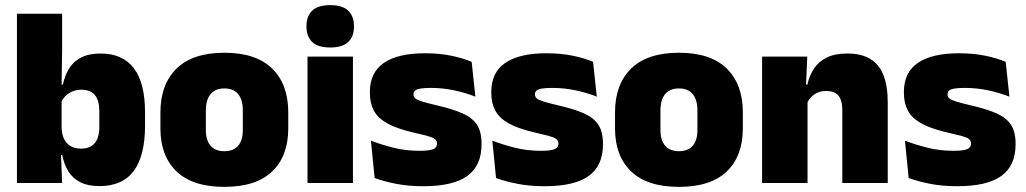

<svg xmlns="http://www.w3.org/2000/svg" viewBox="-20 -713 3996 748"><path d="M367 12Q322.5 12 293 -3Q263.5 -18 246.5 -45.2Q229.5 -72.5 222.5 -109H180L220 -216.5Q220.5 -191 229.2 -172.5Q238 -154 254.8 -144Q271.5 -134 295.5 -134Q331 -134 349 -155.2Q367 -176.5 367 -219V-279Q367 -322 349.5 -342.8Q332 -363.5 296.5 -363.5Q277.5 -363.5 261.5 -356.5Q245.5 -349.5 234 -337.8Q222.5 -326 217 -311.5L176.5 -383.5H225Q232 -417.5 248.5 -445Q265 -472.5 295.2 -488.5Q325.5 -504.5 372.5 -504.5Q457.5 -504.5 501.2 -447.5Q545 -390.5 545 -275.5V-223Q545 -106.5 501.2 -47.2Q457.5 12 367 12ZM46 0V-659.5H222V-517L219.5 -352L220 -340V-158L217 -128.5L222 0Z M854 15Q730.5 15 667.8 -45.2Q605 -105.5 605 -212.5V-275Q605 -384.5 668 -446Q731 -507.5 854 -507.5Q977.5 -507.5 1040.2 -446Q1103 -384.5 1103 -275V-212.5Q1103 -105.5 1040.5 -45.2Q978 15 854 15ZM854 -124Q889.5 -124 907.8 -145.2Q926 -166.5 926 -206V-282Q926 -324.5 907.8 -346.5Q889.5 -368.5 854 -368.5Q819 -368.5 800.5 -346.5Q782 -324.5 782 -282V-206Q782 -166.5 800.5 -145.2Q819 -124 854 -124Z M1178 0V-492.5H1355V0ZM1266.5 -528Q1218 -528 1196 -549.8Q1174 -571.5 1174 -608.5V-612.5Q1174 -649.5 1196 -671.2Q1218 -693 1266.5 -693Q1314.5 -693 1336.8 -671.2Q1359 -649.5 1359 -612.5V-608.5Q1359 -571 1336.8 -549.5Q1314.5 -528 1266.5 -528Z M1629 12.5Q1570.5 12.5 1522.5 3Q1474.5 -6.5 1439.5 -19.5L1425 -165Q1464 -150 1511.8 -137.8Q1559.5 -125.5 1613.5 -125.5Q1653 -125.5 1667.8 -132Q1682.5 -138.5 1682.5 -153V-154Q1682.5 -165 1674 -171.5Q1665.5 -178 1644.2 -183.8Q1623 -189.5 1585.5 -198Q1524 -212.5 1488 -232.8Q1452 -253 1436.5 -282Q1421 -311 1421 -351V-355Q1421 -431 1475.8 -468.2Q1530.5 -505.5 1635.5 -505.5Q1692 -505.5 1738.8 -495.8Q1785.5 -486 1817.5 -472L1832 -336.5Q1795.5 -351 1750.5 -360.8Q1705.5 -370.5 1658.5 -370.5Q1631.5 -370.5 1616.8 -367.8Q1602 -365 1596.5 -359.5Q1591 -354 1591 -346V-345Q1591 -336 1598 -329.8Q1605 -323.5 1624.5 -317.5Q1644 -311.5 1681.5 -302.5Q1743 -288.5 1781.5 -271.5Q1820 -254.5 1838 -227.2Q1856 -200 1856 -153.5V-150.5Q1856 -67.5 1800.5 -27.5Q1745 12.5 1629 12.5Z M2102 12.5Q2043.5 12.5 1995.5 3Q1947.5 -6.5 1912.5 -19.5L1898 -165Q1937 -150 1984.8 -137.8Q2032.5 -125.5 2086.5 -125.5Q2126 -125.5 2140.8 -132Q2155.5 -138.5 2155.5 -153V-154Q2155.5 -165 2147 -171.5Q2138.5 -178 2117.2 -183.8Q2096 -189.5 2058.5 -198Q1997 -212.5 1961 -232.8Q1925 -253 1909.5 -282Q1894 -311 1894 -351V-355Q1894 -431 1948.8 -468.2Q2003.5 -505.5 2108.5 -505.5Q2165 -505.5 2211.8 -495.8Q2258.5 -486 2290.5 -472L2305 -336.5Q2268.5 -351 2223.5 -360.8Q2178.5 -370.5 2131.5 -370.5Q2104.5 -370.5 2089.8 -367.8Q2075 -365 2069.5 -359.5Q2064 -354 2064 -346V-345Q2064 -336 2071 -329.8Q2078 -323.5 2097.5 -317.5Q2117 -311.5 2154.5 -302.5Q2216 -288.5 2254.5 -271.5Q2293 -254.5 2311 -227.2Q2329 -200 2329 -153.5V-150.5Q2329 -67.5 2273.5 -27.5Q2218 12.5 2102 12.5Z M2625 15Q2501.5 15 2438.8 -45.2Q2376 -105.5 2376 -212.5V-275Q2376 -384.5 2439 -446Q2502 -507.5 2625 -507.5Q2748.5 -507.5 2811.2 -446Q2874 -384.5 2874 -275V-212.5Q2874 -105.5 2811.5 -45.2Q2749 15 2625 15ZM2625 -124Q2660.5 -124 2678.8 -145.2Q2697 -166.5 2697 -206V-282Q2697 -324.5 2678.8 -346.5Q2660.5 -368.5 2625 -368.5Q2590 -368.5 2571.5 -346.5Q2553 -324.5 2553 -282V-206Q2553 -166.5 2571.5 -145.2Q2590 -124 2625 -124Z M3261.5 0V-283Q3261.5 -306.5 3255.8 -323.5Q3250 -340.5 3236 -349.5Q3222 -358.5 3198 -358.5Q3179.5 -358.5 3165 -352Q3150.5 -345.5 3140.2 -334.8Q3130 -324 3124 -310.5L3097 -383.5H3125.5Q3133 -418 3150.8 -445.2Q3168.5 -472.5 3200.2 -488.5Q3232 -504.5 3281.5 -504.5Q3335.5 -504.5 3370.2 -483.5Q3405 -462.5 3421.8 -420.2Q3438.5 -378 3438.5 -313.5V0ZM2949 0V-492.5H3125L3119.5 -366L3126 -348V0Z M3709.5 12.5Q3651 12.5 3603 3Q3555 -6.5 3520 -19.5L3505.5 -165Q3544.5 -150 3592.2 -137.8Q3640 -125.5 3694 -125.5Q3733.5 -125.5 3748.2 -132Q3763 -138.5 3763 -153V-154Q3763 -165 3754.5 -171.5Q3746 -178 3724.8 -183.8Q3703.5 -189.5 3666 -198Q3604.5 -212.5 3568.5 -232.8Q3532.5 -253 3517 -282Q3501.5 -311 3501.5 -351V-355Q3501.5 -431 3556.2 -468.2Q3611 -505.5 3716 -505.5Q3772.5 -505.5 3819.2 -495.8Q3866 -486 3898 -472L3912.5 -336.5Q3876 -351 3831 -360.8Q3786 -370.5 3739 -370.5Q3712 -370.5 3697.2 -367.8Q3682.5 -365 3677 -359.5Q3671.5 -354 3671.5 -346V-345Q3671.5 -336 3678.5 -329.8Q3685.5 -323.5 3705 -317.5Q3724.5 -311.5 3762 -302.5Q3823.5 -288.5 3862 -271.5Q3900.5 -254.5 3918.5 -227.2Q3936.5 -200 3936.5 -153.5V-150.5Q3936.5 -67.5 3881 -27.5Q3825.5 12.5 3709.5 12.5Z"/></svg>

Font: Anek Tamil Medium ExtraBold
Style: Regular
Weight: 800
Version: Version 1.003